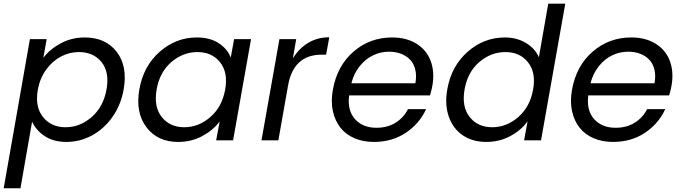

<svg xmlns="http://www.w3.org/2000/svg" viewBox="-39 -760 3698 1040"><path d="M195.8 -446.8Q231.4 -494.1 290.5 -525.6Q349.6 -557.1 419.9 -557.1Q532.7 -557.1 592.8 -479.7Q652.8 -402.3 630.9 -275.9Q616.2 -192.4 570.6 -127.2Q524.9 -62 459.5 -26.6Q394 8.8 320.8 8.8Q251 8.8 203.4 -22.7Q155.8 -54.2 134.8 -101.1L71.8 259.8H-19L123 -547.9H213.9ZM538.1 -275.9Q554.7 -369.1 511 -423.6Q467.3 -478 388.2 -478Q337.9 -478 291.7 -454.1Q245.6 -430.2 211.4 -383.3Q177.2 -336.4 166 -274.9Q149.4 -181.6 193.8 -126.2Q238.3 -70.8 315.9 -70.8Q394.5 -70.8 458 -126.5Q521.5 -182.1 538.1 -275.9Z M715.8 -275.9Q737.8 -401.9 825.9 -479.5Q914.1 -557.1 1026.9 -557.1Q1098.6 -557.1 1145.8 -526.1Q1192.9 -495.1 1210.9 -448.2L1229 -547.9H1320.8L1223.6 0H1131.8L1150.9 -102.1Q1115.2 -54.2 1056.4 -22.7Q997.6 8.8 925.8 8.8Q814.5 8.8 754.2 -70.8Q693.8 -150.4 715.8 -275.9ZM1180.7 -274.9Q1197.3 -367.2 1153.1 -422.6Q1108.9 -478 1030.8 -478Q952.1 -478 888.9 -423.6Q825.7 -369.1 809.6 -275.9Q793 -182.1 836.9 -126.5Q880.9 -70.8 959 -70.8Q1037.1 -70.8 1100.6 -126.2Q1164.1 -181.6 1180.7 -274.9Z M1521.5 -297.9 1468.8 0H1377.4L1474.6 -547.9H1565.4L1547.4 -443.8Q1580.6 -498 1630.9 -528.1Q1681.2 -558.1 1744.6 -558.1L1727.5 -463.9H1703.6Q1551.3 -463.9 1521.5 -297.9Z M2068.4 -480Q2022.9 -480 1981.9 -460.4Q1940.9 -440.9 1909.4 -401.6Q1877.9 -362.3 1864.3 -309.1H2210.9Q2218.3 -350.1 2210.4 -382.8Q2202.6 -415.5 2182.6 -436.5Q2162.6 -457.5 2133.3 -468.8Q2104 -480 2068.4 -480ZM2269 -168.9Q2232.9 -89.8 2158.7 -40.5Q2084.5 8.8 1986.3 8.8Q1928.2 8.8 1881.6 -11Q1835 -30.8 1805.4 -67.9Q1775.9 -105 1764.2 -157.5Q1752.4 -210 1764.2 -274.9Q1787.1 -403.3 1875.7 -480.2Q1964.4 -557.1 2085 -557.1Q2163.1 -557.1 2217.5 -522.9Q2272 -488.8 2293.9 -429.7Q2315.9 -370.6 2303.2 -296.9Q2299.8 -275.4 2290 -243.2H1852.1Q1841.8 -161.6 1884 -114.7Q1926.3 -67.9 2000 -67.9Q2059.6 -67.9 2103.5 -95.2Q2147.5 -122.6 2170.9 -168.9Z M2383.8 -275.9Q2405.8 -401.9 2493.9 -479.5Q2582 -557.1 2695.8 -557.1Q2759.3 -557.1 2809.1 -527.6Q2858.9 -498 2879.9 -450.2L2930.7 -740.2H3022.9L2891.6 0H2799.8L2818.8 -103Q2783.7 -54.2 2724.9 -22.7Q2666 8.8 2594.7 8.8Q2521.5 8.8 2468.5 -26.6Q2415.5 -62 2392.3 -127.4Q2369.1 -192.9 2383.8 -275.9ZM2848.6 -274.9Q2865.2 -367.2 2821 -422.6Q2776.9 -478 2698.7 -478Q2620.1 -478 2556.9 -423.6Q2493.7 -369.1 2477.5 -275.9Q2460.9 -182.1 2504.9 -126.5Q2548.8 -70.8 2627 -70.8Q2705.1 -70.8 2768.6 -126.2Q2832 -181.6 2848.6 -274.9Z M3363.8 -480Q3318.4 -480 3277.3 -460.4Q3236.3 -440.9 3204.8 -401.6Q3173.3 -362.3 3159.7 -309.1H3506.3Q3513.7 -350.1 3505.9 -382.8Q3498 -415.5 3478 -436.5Q3458 -457.5 3428.7 -468.8Q3399.4 -480 3363.8 -480ZM3564.5 -168.9Q3528.3 -89.8 3454.1 -40.5Q3379.9 8.8 3281.7 8.8Q3223.6 8.8 3177 -11Q3130.4 -30.8 3100.8 -67.9Q3071.3 -105 3059.6 -157.5Q3047.9 -210 3059.6 -274.9Q3082.5 -403.3 3171.1 -480.2Q3259.8 -557.1 3380.4 -557.1Q3458.5 -557.1 3512.9 -522.9Q3567.4 -488.8 3589.4 -429.7Q3611.3 -370.6 3598.6 -296.9Q3595.2 -275.4 3585.4 -243.2H3147.5Q3137.2 -161.6 3179.4 -114.7Q3221.7 -67.9 3295.4 -67.9Q3355 -67.9 3398.9 -95.2Q3442.9 -122.6 3466.3 -168.9Z"/></svg>

Font: SVN-Poppins
Style: Italic
Weight: 400
Italic angle: -10°
Designer: Ninad Kale (Devanagari), Jonny Pinhorn (Latin)
Foundry: Indian Type Foundry
Version: Version 3.002 2017